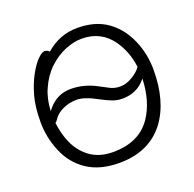

<svg xmlns="http://www.w3.org/2000/svg" viewBox="-128 -844 1001 993"><g transform="rotate(-20 372.5 -347.5)"><path d="M223 -646Q299 -713 397 -713Q495 -713 560 -667.5Q625 -622 660 -543Q695 -464 695 -375Q695 -200 616 -95Q529 18 366 18Q259 18 189.5 -28.5Q120 -75 86.5 -155Q53 -235 53 -319.5Q53 -404 69.5 -462.5Q86 -521 110 -565Q134 -609 158 -633.5Q182 -658 197.5 -658Q213 -658 223 -646ZM622 -418Q612 -501 566 -568Q506 -653 399 -653Q356 -653 307.5 -633Q259 -613 217 -573.5Q175 -534 149 -475Q125 -423 122 -355Q128 -362 134 -370Q183 -428 257.5 -428Q332 -428 401 -390Q428 -375 451.5 -363.5Q475 -352 506 -352Q537 -352 571.5 -372.5Q606 -393 621 -416Q622 -417 622 -418ZM124 -290Q130 -238 147 -193Q172 -126 224 -86Q276 -46 354 -46Q498 -46 565 -145Q621 -228 625 -351Q623 -350 622 -348Q574 -289 493 -289Q463 -289 435 -300.5Q407 -312 379 -327Q310 -365 268 -365Q226 -365 190 -348Q154 -331 136 -302Q130 -293 124 -290Z"/></g></svg>

Font: ToneOZ-Pinyin-WenKai-Regular
Style: Regular
Weight: 400
Designer: Fontworks Inc.
Foundry: ToneOZ
Version: Version 0.240331